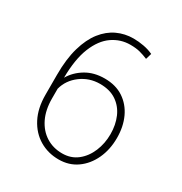

<svg xmlns="http://www.w3.org/2000/svg" viewBox="-163 -806 888 937"><g transform="rotate(30 281.0 -338.0)"><path d="M297.4 -445.3Q359.9 -445.3 403.6 -416.3Q447.3 -387.2 470.5 -337.2Q493.7 -287.1 493.7 -223.6Q493.7 -157.7 469 -104.7Q444.3 -51.8 400.6 -21Q356.9 9.8 298.8 9.8Q238.8 9.8 190.4 -19Q142.1 -47.9 114 -102.1Q85.9 -156.2 85.9 -231.9V-344.2Q85.9 -433.6 104.5 -498Q123 -562.5 155.5 -603.8Q188 -645 230.5 -664.8Q272.9 -684.6 321.3 -684.6Q350.1 -684.6 380.1 -679Q410.2 -673.3 433.1 -662.1L423.3 -628.9Q399.9 -638.7 377.7 -644.5Q355.5 -650.4 323.2 -650.4Q268.6 -650.4 223.1 -618.9Q177.7 -587.4 150.6 -520.8Q123.5 -454.1 122.6 -349.1Q147.5 -391.6 192.4 -418.5Q237.3 -445.3 297.4 -445.3ZM298.8 -24.4Q348.1 -24.4 383.5 -52.2Q418.9 -80.1 438 -125.7Q457 -171.4 457 -223.6Q457 -275.9 438.7 -318.4Q420.4 -360.8 383.5 -386Q346.7 -411.1 291 -411.1Q231 -411.1 183.8 -376Q136.7 -340.8 122.6 -287.1V-232.4Q122.6 -168 145.3 -121.3Q168 -74.7 207.8 -49.6Q247.6 -24.4 298.8 -24.4Z"/></g></svg>

Font: Robert Sans ExtraLight
Style: Regular
Weight: 250
Designer: Christian Robertson (extended by Adam Twardoch)
Foundry: Google
Version: Version 12.135;April 2, 2019;FontCreator 11.5.0.2425 64-bit;